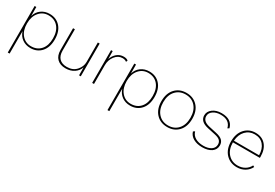

<svg xmlns="http://www.w3.org/2000/svg" viewBox="42 -1419 3636 2538"><g transform="rotate(30 1860.0 -150.0)"><path d="M314 -510Q416 -510 478 -440.5Q540 -371 540 -250Q540 -129 478 -59.5Q416 10 314 10Q242 10 189 -28Q136 -66 115 -133V210H87V-500H113L114 -363Q133 -431 187 -470.5Q241 -510 314 -510ZM310 -15Q403 -15 457.5 -77.5Q512 -140 512 -250Q512 -360 457.5 -423Q403 -486 310 -486Q225 -486 170 -421.5Q115 -357 115 -250Q115 -143 169.5 -79Q224 -15 310 -15Z M851 10Q768 10 721 -36Q674 -82 674 -168V-500H702V-174Q702 -96 742 -55.5Q782 -15 857 -15Q948 -15 1000 -73.5Q1052 -132 1052 -202V-500H1080V0H1054L1053 -122Q1034 -62 980 -26Q926 10 851 10Z M1254 0V-500H1279L1281 -379Q1299 -437 1342.5 -473.5Q1386 -510 1444 -510Q1489 -510 1512 -489L1502 -465Q1480 -485 1439 -485Q1374 -485 1328 -426Q1282 -367 1282 -287V0Z M1836 -510Q1938 -510 2000 -440.5Q2062 -371 2062 -250Q2062 -129 2000 -59.5Q1938 10 1836 10Q1764 10 1711 -28Q1658 -66 1637 -133V210H1609V-500H1635L1636 -363Q1655 -431 1709 -470.5Q1763 -510 1836 -510ZM1832 -15Q1925 -15 1979.5 -77.5Q2034 -140 2034 -250Q2034 -360 1979.5 -423Q1925 -486 1832 -486Q1747 -486 1692 -421.5Q1637 -357 1637 -250Q1637 -143 1691.5 -79Q1746 -15 1832 -15Z M2403 -510Q2508 -510 2573 -440Q2638 -370 2638 -250Q2638 -130 2573 -60Q2508 10 2403 10Q2297 10 2232 -60Q2167 -130 2167 -250Q2167 -370 2232 -440Q2297 -510 2403 -510ZM2553 -422.5Q2496 -486 2403 -486Q2310 -486 2252.5 -422.5Q2195 -359 2195 -250Q2195 -141 2252.5 -77.5Q2310 -14 2403 -14Q2496 -14 2553 -77.5Q2610 -141 2610 -250Q2610 -359 2553 -422.5Z M2936 10Q2857 10 2801.5 -21Q2746 -52 2728 -111L2753 -126Q2768 -72 2817 -43.5Q2866 -15 2940 -15Q3014 -15 3058 -45Q3102 -75 3102 -126Q3102 -163 3078 -186.5Q3054 -210 2996 -222L2881 -247Q2751 -275 2751 -371Q2751 -430 2804 -470Q2857 -510 2938 -510Q3094 -510 3126 -388L3102 -373Q3076 -486 2938 -486Q2869 -486 2824 -454.5Q2779 -423 2779 -375Q2779 -298 2884 -274L3002 -248Q3071 -233 3100.5 -203.5Q3130 -174 3130 -128Q3130 -64 3077.5 -27Q3025 10 2936 10Z M3670 -266Q3670 -254 3669 -250H3258Q3258 -142 3315.5 -78.5Q3373 -15 3464 -15Q3524 -15 3571 -42.5Q3618 -70 3643 -120L3665 -108Q3638 -53 3585 -21.5Q3532 10 3465 10Q3362 10 3296 -60Q3230 -130 3230 -250Q3230 -369 3294 -439.5Q3358 -510 3457 -510Q3557 -510 3613.5 -444.5Q3670 -379 3670 -266ZM3457 -486Q3375 -486 3320.5 -429Q3266 -372 3259 -275H3643Q3642 -371 3593 -428.5Q3544 -486 3457 -486Z"/></g></svg>

Font: Elaine Sans ExtraLight
Style: Regular
Weight: 275
Designer: Wei Huang
Foundry: Wei Huang
Version: Version 2.001;December 24, 2019;FontCreator 12.0.0.2547 64-b